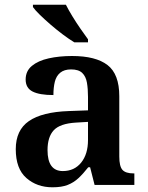

<svg xmlns="http://www.w3.org/2000/svg" viewBox="-20 -786 627 816"><path d="M203 10Q137 10 92 -29.5Q47 -69 47 -152Q47 -233 103 -271.5Q159 -310 272 -314L354 -317V-374Q354 -408 349.5 -434.5Q345 -461 329.5 -476Q314 -491 282 -491Q253 -491 236 -477Q219 -463 213 -438.5Q207 -414 207 -382Q148 -382 118.5 -397Q89 -412 89 -448Q89 -484 115.5 -506Q142 -528 187 -538Q232 -548 286 -548Q387 -548 437 -509.5Q487 -471 487 -377V-121Q487 -79 500.5 -64Q514 -49 548 -49H551V0H382L363 -75H355Q333 -47 313 -28.5Q293 -10 267.5 0Q242 10 203 10ZM247 -59Q296 -59 325 -95Q354 -131 354 -191V-268L303 -265Q235 -261 208.5 -232.5Q182 -204 182 -148Q182 -59 247 -59ZM296 -606Q273 -620 247 -639.5Q221 -659 195.5 -681Q170 -703 149.5 -723Q129 -743 120 -756V-766H260Q271 -744 287.5 -717Q304 -690 322 -664Q340 -638 354 -619V-606Z"/></svg>

Font: Noto Serif Khojki SemiBold
Style: Regular
Weight: 600
Version: Version 2.003